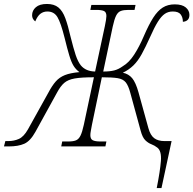

<svg xmlns="http://www.w3.org/2000/svg" viewBox="-76 -739 976 969"><path d="M715 210Q732 125 736 74Q740 23 718 6Q704 -5 688 -11Q672 -17 657.5 -31Q643 -45 634 -79L582 -269Q572 -307 558.5 -323.5Q545 -340 518 -344.5Q491 -349 438 -349L388 -109Q385 -92 382.5 -79Q380 -66 380 -57Q380 -37 392.5 -31Q405 -25 430 -25H461L456 0H233L238 -25H269Q293 -25 307 -30.5Q321 -36 330 -54Q339 -72 347 -109L398 -349Q335 -349 301 -343Q267 -337 248 -320.5Q229 -304 212 -272L103 -74Q77 -27 46.5 -13.5Q16 0 -32 0H-56L-49 -27H-34Q-5 -27 19.5 -38Q44 -49 65 -86L169 -273Q187 -307 205.5 -328Q224 -349 251.5 -360Q279 -371 325 -375Q307 -388 295.5 -406.5Q284 -425 274 -458Q264 -491 250 -548Q231 -624 214 -652.5Q197 -681 163 -681Q143 -681 128 -669.5Q113 -658 102 -631Q86 -643 86 -662Q86 -686 105 -702.5Q124 -719 161 -719Q197 -719 218.5 -701.5Q240 -684 253.5 -647.5Q267 -611 280 -554Q295 -494 306 -461Q317 -428 332 -409Q357 -379 404 -378L453 -606Q461 -644 461 -658Q461 -678 448.5 -683.5Q436 -689 410 -689H380L385 -714H608L603 -689H572Q548 -689 533.5 -683.5Q519 -678 510 -660Q501 -642 493 -605L445 -378Q478 -378 500 -383.5Q522 -389 544 -405Q575 -423 601 -463Q627 -503 650 -557Q675 -615 697.5 -650Q720 -685 745.5 -701Q771 -717 806 -717Q843 -717 861.5 -701.5Q880 -686 880 -664Q880 -647 871 -638.5Q862 -630 847 -629Q847 -651 836 -666Q825 -681 796 -681Q773 -681 755.5 -669Q738 -657 720.5 -629Q703 -601 681 -551Q658 -500 639 -465.5Q620 -431 597.5 -409Q575 -387 544 -372Q573 -366 591 -344.5Q609 -323 623 -273L673 -92Q683 -56 702.5 -41.5Q722 -27 754 -27H790L739 210Z"/></svg>

Font: Noto Serif SemiCondensed ExtraLight
Style: Italic
Weight: 200
Width: 4
Italic angle: -12°
Designer: Monotype Design Team
Foundry: Monotype Imaging Inc.
Version: Version 2.013